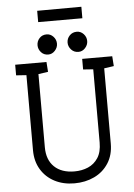

<svg xmlns="http://www.w3.org/2000/svg" viewBox="-64 -1031 755 1082"><g transform="rotate(-5 314.0 -490.0)"><path d="M313 4Q250 4 201 -21.5Q152 -47 124 -93.5Q96 -140 96 -202V-627L38 -631V-691H215L219 -635L164 -627V-213Q164 -142 205 -102.5Q246 -63 319 -63Q361 -63 396 -78Q431 -93 452.5 -126Q474 -159 474 -213V-627L417 -631V-691H587L591 -635L536 -627V-202Q536 -137 506 -90.5Q476 -44 425.5 -20Q375 4 313 4ZM400 -732Q375 -732 359 -749.5Q343 -767 343 -789Q343 -812 359 -829Q375 -846 400 -846Q422 -846 438 -829Q454 -812 454 -789Q454 -767 438 -749.5Q422 -732 400 -732ZM229 -732Q204 -732 188.5 -749.5Q173 -767 173 -789Q173 -812 188.5 -829Q204 -846 229 -846Q251 -846 267 -829Q283 -812 283 -789Q283 -767 267 -749.5Q251 -732 229 -732ZM188 -919V-983L438 -984V-919Z"/></g></svg>

Font: Kreon Light Light
Style: Regular
Weight: 300
Version: Version 2.002